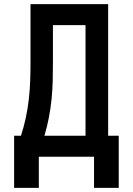

<svg xmlns="http://www.w3.org/2000/svg" viewBox="-20 -755 640 925"><path d="M433 150V0H167V150H48V-101H81Q95 -144 104.5 -188.5Q114 -233 119 -278Q124 -323 125.5 -368.5Q127 -414 127 -459V-735H501V-101H552V150ZM194 -101H392V-634H235V-459Q235 -414 234 -368.5Q233 -323 228.5 -278Q224 -233 215.5 -188.5Q207 -144 194 -101Z"/></svg>

Font: Iosevka Extended
Style: Bold
Weight: 700
Width: 7
Monospace: yes
Designer: Belleve Invis
Foundry: Belleve Invis
Version: Version 32.5.0; ttfautohint (v1.8.4)